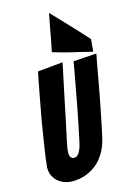

<svg xmlns="http://www.w3.org/2000/svg" viewBox="-154 -1124 827 1216"><g transform="rotate(-15 259.5 -516.5)"><path d="M165 18Q142 18 118 10.5Q94 3 75 -12Q56 -27 43.5 -50Q31 -73 31 -104Q31 -108 31 -112Q31 -116 32 -120Q36 -161 45 -219Q54 -277 64 -340Q74 -403 86 -466.5Q98 -530 107.5 -582Q117 -634 124 -668.5Q131 -703 133 -711Q154 -713 183 -716Q212 -719 237 -721Q268 -724 298 -727Q272 -606 252 -508Q243 -466 234.5 -424Q226 -382 218.5 -347Q211 -312 205.5 -286.5Q200 -261 196.5 -245Q193 -229 188.5 -204.5Q184 -180 184 -160Q184 -144 192 -133.5Q200 -123 212 -123Q229 -123 240 -136.5Q251 -150 258.5 -169Q266 -188 269.5 -207.5Q273 -227 276 -238Q282 -267 289.5 -302.5Q297 -338 304.5 -376.5Q312 -415 319.5 -455Q327 -495 334 -533Q351 -621 367 -715L519 -725Q519 -725 514 -699Q509 -673 501 -630Q493 -587 483.5 -532Q474 -477 462 -417.5Q450 -358 438.5 -300.5Q427 -243 416 -195Q402 -138 376.5 -98Q351 -58 316.5 -32Q282 -6 243 6Q204 18 165 18ZM503 -741Q452 -753 405 -765Q364 -774 321 -785.5Q278 -797 249 -806Q255 -835 263 -876.5Q271 -918 278 -957Q287 -1003 296 -1051Q335 -1009 374 -969Q407 -934 444.5 -894Q482 -854 510 -822Z"/></g></svg>

Font: Bangers
Style: Regular
Weight: 400
Designer: vernon adams
Foundry: Vernon Adams
Version: Version 2.000